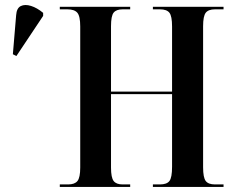

<svg xmlns="http://www.w3.org/2000/svg" viewBox="-20 -741 932 761"><path d="M217 0V-10H250Q276 -10 287 -23.5Q298 -37 298 -77V-636Q298 -677 286.5 -690.5Q275 -704 247 -704H217V-714H496V-704H466Q441 -704 430.5 -691Q420 -678 420 -637V-378H662V-636Q662 -677 651.5 -690.5Q641 -704 614 -704H586V-714H866V-704H832Q806 -704 795.5 -690.5Q785 -677 785 -637V-78Q785 -37 795.5 -23.5Q806 -10 832 -10H866V0H586V-10H614Q641 -10 651.5 -23.5Q662 -37 662 -80V-368H420V-77Q420 -37 430.5 -23.5Q441 -10 466 -10H496V0ZM45 -519 31 -526 44 -681Q46 -709 62.5 -717Q79 -725 103 -717.5Q127 -710 151 -690V-678Z"/></svg>

Font: Noto Serif Display Condensed SemiBold
Style: Regular
Weight: 600
Width: 3
Designer: Monotype Design Team
Foundry: Monotype Imaging Inc.
Version: Version 2.009